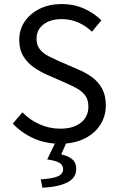

<svg xmlns="http://www.w3.org/2000/svg" viewBox="-20 -688 574 935"><path d="M271.7 12Q202 12 143.8 -14.3Q85.6 -40.6 42.1 -85.8L89.1 -140.9Q124.8 -104.1 172.8 -82.7Q220.9 -61.4 273.2 -61.4Q338.1 -61.4 374.2 -90.8Q410.4 -120.2 410.4 -168.1Q410.4 -201.8 395.7 -222Q381.1 -242.3 356.6 -256.2Q332 -270 300.9 -283.6L206.6 -325.1Q176 -338.5 145.4 -359.5Q114.8 -380.6 94.2 -413.2Q73.7 -445.9 73.7 -494.1Q73.7 -544.4 100.6 -583.6Q127.5 -622.8 174.1 -645.6Q220.7 -668.3 280.3 -668.3Q339.9 -668.3 389.8 -645.9Q439.7 -623.5 473.6 -588.8L427.8 -533.7Q398 -562.4 360.6 -578.7Q323.2 -594.9 280.3 -594.9Q225.3 -594.9 191.6 -569Q158 -543.2 158 -499.1Q158 -467.6 174.2 -447.7Q190.4 -427.7 215.9 -414.8Q241.4 -401.8 266.6 -390.5L360.1 -350Q398.6 -334 428.8 -311.7Q459 -289.4 477.2 -256.4Q495.3 -223.3 495.3 -174.5Q495.3 -122.7 468.4 -80.2Q441.4 -37.8 391 -12.9Q340.7 12 271.7 12ZM186.6 226.3 178.4 185.6Q241.1 181.3 264.2 169.5Q287.3 157.6 287.3 136Q287.3 116.3 270.3 105.4Q253.2 94.4 210 88.4L253.7 -2.7H307.5L278.2 63.8Q312.8 71.5 332 87.8Q351.1 104 351.1 134.7Q351.1 178 308.6 200Q266 222 186.6 226.3Z"/></svg>

Font: Source Sans 3 Variable
Style: Regular
Weight: 200
Designer: Paul D. Hunt
Foundry: Adobe Systems Incorporated
Version: Version 3.026